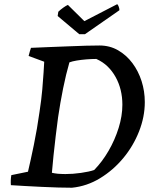

<svg xmlns="http://www.w3.org/2000/svg" viewBox="-20 -867 716 899"><path d="M317 12Q289 12 252.5 11Q216 10 175.5 8Q135 6 98 4Q61 2 31 0Q30 -12 30.5 -23.5Q31 -35 33 -47L111 -63Q123 -113 138.5 -188.5Q154 -264 165 -343Q174 -402 178 -448Q182 -494 184 -527Q186 -560 187 -578L114 -605Q117 -616 119.5 -625.5Q122 -635 125 -643Q163 -645 208 -646.5Q253 -648 298.5 -650Q344 -652 382.5 -653Q421 -654 446 -654Q494 -654 533 -631.5Q572 -609 600 -571.5Q628 -534 643 -487Q658 -440 658 -389Q658 -320 631 -251.5Q604 -183 557 -126.5Q510 -70 448.5 -32.5Q387 5 317 12ZM286 -52Q321 -52 359.5 -57.5Q398 -63 421 -71Q459 -110 488.5 -161Q518 -212 535.5 -268Q553 -324 553 -377Q553 -413 545 -445.5Q537 -478 521.5 -506Q506 -534 484 -555.5Q462 -577 431 -591Q409 -591 384.5 -589Q360 -587 339 -583.5Q318 -580 305 -575Q289 -520 275.5 -453Q262 -386 252 -318Q247 -279 241 -231.5Q235 -184 230.5 -138Q226 -92 223 -58Q229 -57 235.5 -55.5Q242 -54 250.5 -53.5Q259 -53 267.5 -52.5Q276 -52 286 -52ZM351 -707 250 -792 253 -812Q262 -821 276 -831Q290 -841 298 -844L375 -768L528 -847Q532 -847 536 -835.5Q540 -824 539 -819L378 -707Z"/></svg>

Font: Labrada Medium
Style: Italic
Weight: 500
Italic angle: -7°
Designer: Mercedes Jáuregui
Foundry: Omnibus-Type Team
Version: Version 1.000